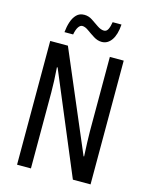

<svg xmlns="http://www.w3.org/2000/svg" viewBox="-132 -988 833 1070"><g transform="rotate(15 284.5 -452.5)"><path d="M497 0H395L151 -582H147Q153 -500 153 -438V0H73V-714H175L419 -141H422Q420 -185 418.5 -221.5Q417 -258 417 -286V-714H497ZM137 -782Q140 -814 149 -841.5Q158 -869 175 -886.5Q192 -904 220 -904Q245 -904 266.5 -889.5Q288 -875 308.5 -861Q329 -847 347 -847Q362 -847 370 -863Q378 -879 382 -905H433Q429 -846 407 -814.5Q385 -783 351 -783Q327 -783 304 -797.5Q281 -812 261 -826.5Q241 -841 225 -841Q212 -841 202 -825.5Q192 -810 187 -782Z"/></g></svg>

Font: Noto Sans Sinhala ExtraCondensed
Style: Regular
Weight: 400
Width: 2
Designer: Jelle Bosma - Monotype Design Team
Foundry: Monotype Imaging Inc.
Version: Version 2.006; ttfautohint (v1.8.4.7-5d5b)